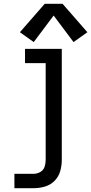

<svg xmlns="http://www.w3.org/2000/svg" viewBox="-20 -788 481 1013"><path d="M56 205H157Q187 205 216.5 196.5Q246 188 267.5 166.5Q289 145 297.5 115.5Q306 86 306 56V-530H112V-455H221V56Q221 75 215 92.5Q209 110 192.5 119.5Q176 129 157 129H56ZM158 -566 263 -706 368 -566 441 -618 310 -768H216L85 -618Z"/></svg>

Font: Iosevka Sparkle
Style: Regular
Weight: 400
Designer: Belleve Invis
Foundry: Belleve Invis
Version: Version 4.5.0; ttfautohint (v1.8.3)